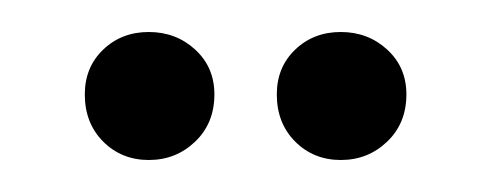

<svg xmlns="http://www.w3.org/2000/svg" viewBox="-20 -680 306 120"><path d="M33 -621Q33 -638 44.5 -649Q56 -660 73 -660Q90 -660 102 -649Q114 -638 114 -621Q114 -603 102 -591.5Q90 -580 73 -580Q56 -580 44.5 -591.5Q33 -603 33 -621ZM153 -621Q153 -638 164.5 -649Q176 -660 193 -660Q210 -660 222 -649Q234 -638 234 -621Q234 -603 222 -591.5Q210 -580 193 -580Q176 -580 164.5 -591.5Q153 -603 153 -621Z"/></svg>

Font: Moniqa ExtBd Cond Paragraph
Style: Regular
Weight: 800
Width: 3
Designer: Rajesh Rajput
Foundry: Rajesh Rajput
Version: Version 1.000